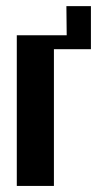

<svg xmlns="http://www.w3.org/2000/svg" viewBox="-20 -611 324 631"><path d="M35.2 0V-495.1H199.2L198.2 -590.8H278.8V-449.2H157.2V0Z"/></svg>

Font: Moniqa Black Paragraph
Style: Regular
Weight: 900
Designer: Rajesh Rajput
Foundry: Rajesh Rajput
Version: Version 1.000